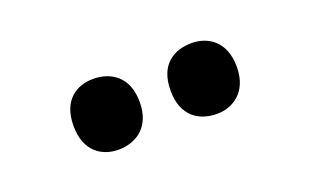

<svg xmlns="http://www.w3.org/2000/svg" viewBox="-34 -868 578 357"><g transform="rotate(-20 255.0 -689.0)"><path d="M352 -619C382 -619 416 -638 416 -689C416 -741 382 -759 352 -759C317 -759 285 -741 285 -689C285 -638 317 -619 352 -619ZM157 -619C190 -619 224 -638 224 -689C224 -741 190 -759 157 -759C125 -759 93 -741 93 -689C93 -638 125 -619 157 -619Z"/></g></svg>

Font: Noto Serif Myanmar Condensed Black
Style: Regular
Weight: 900
Width: 3
Designer: Ben Mitchell and the Monotype Design Team
Foundry: Monotype Imaging Inc.
Version: Version 2.106